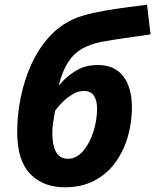

<svg xmlns="http://www.w3.org/2000/svg" viewBox="-20 -785 659 815"><path d="M255 10Q163 10 108 -47Q53 -104 53 -225Q53 -298 68 -371.5Q83 -445 112.5 -510.5Q142 -576 187 -626.5Q232 -677 292 -704Q328 -720 382.5 -731.5Q437 -743 496 -751Q555 -759 604 -765L619 -639Q588 -634 549.5 -629Q511 -624 474 -618Q437 -612 409 -607Q364 -598 329 -578.5Q294 -559 270 -522.5Q246 -486 230 -426L233 -425Q258 -457 299 -483Q340 -509 395 -509Q467 -509 503.5 -461Q540 -413 540 -329Q540 -267 523 -206.5Q506 -146 471 -97Q436 -48 382 -19Q328 10 255 10ZM269 -111Q304 -111 332 -143Q360 -175 376 -224.5Q392 -274 392 -324Q392 -359 378.5 -379Q365 -399 336 -399Q312 -399 288.5 -385Q265 -371 245.5 -351.5Q226 -332 214 -315Q210 -294 206 -268Q202 -242 202 -220Q202 -170 217.5 -140.5Q233 -111 269 -111Z"/></svg>

Font: BC Sans
Style: Bold Italic
Weight: 700
Italic angle: -12°
Designer: Monotype Design Team
Province of B.C.
Foundry: Monotype Imaging Inc.
Version: Version 2.000;GOOG;noto-source:20170915:90ef993387c0